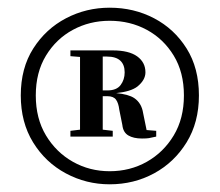

<svg xmlns="http://www.w3.org/2000/svg" viewBox="-20 -829 571 499"><path d="M34 -581Q34 -652 66.5 -703Q99 -754 151.5 -781.5Q204 -809 265 -809Q328 -809 380.5 -781.5Q433 -754 465 -703Q497 -652 497 -581Q497 -511 465 -459Q433 -407 380.5 -378.5Q328 -350 265 -350Q204 -350 151 -378.5Q98 -407 66 -459Q34 -511 34 -581ZM73 -581Q73 -521 99.5 -477Q126 -433 169.5 -408.5Q213 -384 265 -384Q318 -384 361.5 -408.5Q405 -433 431.5 -477Q458 -521 458 -581Q458 -641 431.5 -684.5Q405 -728 361.5 -751.5Q318 -775 265 -775Q213 -775 169.5 -751.5Q126 -728 99.5 -684.5Q73 -641 73 -581ZM386 -489V-474Q373 -471 367 -470Q361 -469 349 -469Q327 -469 313.5 -477Q300 -485 298 -504L290 -544Q288 -561 281.5 -570Q275 -579 259 -579H247V-492L273 -489V-474H163V-489L188 -492V-681L163 -683V-698H273Q315 -698 336.5 -682.5Q358 -667 358 -641Q358 -621 337 -604Q320 -591 282 -587Q314 -584 329 -574Q348 -561 352 -535L361 -491ZM247 -594H259Q283 -594 293.5 -608Q304 -622 304 -641Q304 -661 292.5 -671.5Q281 -682 258 -682H247Z"/></svg>

Font: Early Summer Mincho Heavy
Style: Regular
Weight: 900
Designer: GuiWonder
Version: Version 1.002